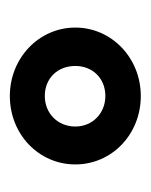

<svg xmlns="http://www.w3.org/2000/svg" viewBox="22 -794 306 390"><g transform="rotate(90 175.0 -599.0)"><path d="M175 -466C253 -466 314 -525 314 -599C314 -673 253 -732 175 -732C98 -732 36 -673 36 -599C36 -525 98 -466 175 -466ZM175 -537C139 -537 114 -563 114 -599C114 -634 139 -660 175 -660C210 -660 237 -634 237 -599C237 -563 210 -537 175 -537Z"/></g></svg>

Font: Aspekta 500
Style: Regular
Weight: 500
Designer: Ivo Dolenc
Version: Version 2.100